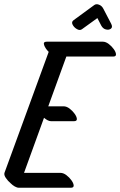

<svg xmlns="http://www.w3.org/2000/svg" viewBox="-32 -848 565 903"><path d="M316 -278H208Q194 -278 175 -294L81 -35H252Q266 -35 280 -24.5Q294 -14 304 0Q314 14 314.5 24.5Q315 35 301 35H57Q48 35 37.5 29Q27 23 18 14Q5 3 -4.5 -11Q-14 -25 -11 -35L197 -604Q181 -620 175.5 -636Q170 -652 188 -652H451Q465 -652 479 -641.5Q493 -631 503 -617Q513 -603 513.5 -592.5Q514 -582 500 -582H280L195 -348H267Q281 -348 295 -337.5Q309 -327 319 -313Q329 -299 329.5 -288.5Q330 -278 316 -278ZM314 -753 411 -824Q420 -831 433.5 -826Q447 -821 454 -807L491 -736Q499 -720 489.5 -713Q480 -706 466 -709.5Q452 -713 444 -728L426 -763L354 -711Q344 -703 330 -711Q316 -719 309.5 -732Q303 -745 314 -753Z"/></svg>

Font: Story Script
Style: Regular
Weight: 400
Designer: Lana Roulhac, Ben Buysse
Version: Version 1.000; ttfautohint (v1.8.4.7-5d5b)